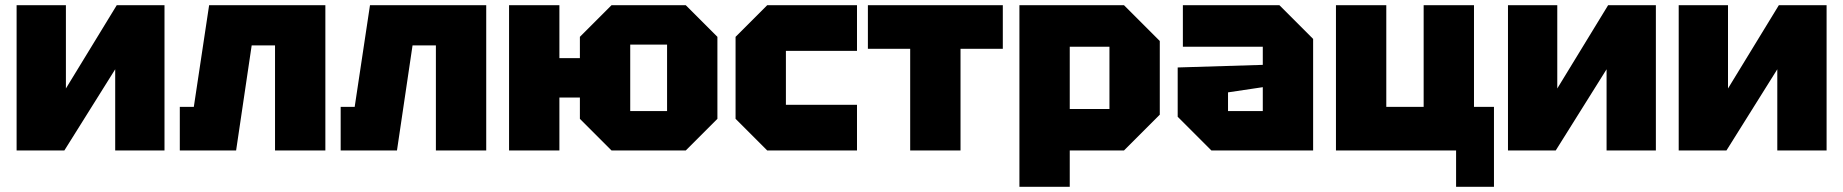

<svg xmlns="http://www.w3.org/2000/svg" viewBox="-20 -580 7104 740"><path d="M614 0H424V-313L228 0H44V-560H234V-239L430 -560H614Z M1234 -560V0H1040V-405H950L890 0H673V-168H727L786 -560Z M1854 -560V0H1660V-405H1570L1510 0H1293V-168H1347L1406 -560Z M1942 0V-560H2136V-356H2215V-438L2337 -560H2623L2745 -438V-122L2623 0H2337L2215 -122V-204H2136V0ZM2409 -152H2551V-408H2409Z M2815 -122V-438L2937 -560H3283V-384H3009V-176H3283V0H2937Z M3682 0V-392H3845V-560H3325V-392H3488V0Z M3909 140V-560H4312L4450 -422V-138L4312 0H4103V140ZM4256 -400H4103V-160H4256Z M4519 -130V-320L4847 -330V-400H4539V-560H4911L5041 -430V0H4649ZM4713 -224V-152H4847V-244Z M5661 -560V-168H5738V140H5592V0H5129V-560H5323V-168H5467V-560Z M6362 0H6172V-313L5976 0H5792V-560H5982V-239L6178 -560H6362Z M7020 0H6830V-313L6634 0H6450V-560H6640V-239L6836 -560H7020Z"/></svg>

Font: Tektur ExtraBold
Style: Regular
Weight: 800
Designer: Adam Jagosz
Foundry: Adam Jagosz
Version: Version 1.005;gftools[0.9.30]